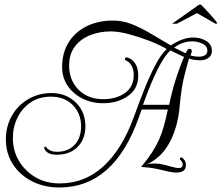

<svg xmlns="http://www.w3.org/2000/svg" viewBox="-20 -744 982 850"><path d="M243 86Q175 86 121.5 58.5Q68 31 37 -17Q6 -65 6 -127Q6 -184 32 -230.5Q58 -277 104 -304.5Q150 -332 209 -332Q274 -332 318 -288Q358 -247 358 -185Q358 -128 323.5 -93.5Q289 -59 231 -59Q203 -59 189.5 -69.5Q176 -80 176 -89Q176 -95 181 -95Q183 -95 186 -90.5Q189 -86 193 -84Q201 -77 211.5 -74.5Q222 -72 232 -72Q282 -72 310.5 -103Q339 -134 339 -185Q339 -241 302.5 -278.5Q266 -316 205 -316Q153 -316 115.5 -290.5Q78 -265 57.5 -223.5Q37 -182 37 -132Q37 -77 64 -31.5Q91 14 137.5 41Q184 68 244 68Q354 68 436.5 -6.5Q519 -81 571 -222Q594 -285 618 -346Q642 -407 667.5 -455.5Q693 -504 718 -527Q686 -546 640.5 -563.5Q595 -581 549.5 -593Q504 -605 471 -605Q421 -605 378.5 -588Q336 -571 311 -537.5Q286 -504 286 -454Q286 -389 327.5 -347Q369 -305 437 -305Q495 -305 533.5 -332.5Q572 -360 572 -412Q572 -454 544 -473Q540 -475 536.5 -477Q533 -479 533 -483Q533 -490 541 -490Q543 -490 555 -485Q592 -464 592 -409Q592 -351 546.5 -319Q501 -287 436 -287Q386 -287 344.5 -308Q303 -329 279 -365Q255 -401 255 -447Q255 -510 283.5 -556Q312 -602 363 -627.5Q414 -653 480 -653Q521 -653 559.5 -638.5Q598 -624 641 -599Q684 -574 736 -543Q790 -578 835 -578Q867 -578 892.5 -563Q918 -548 918 -519Q918 -498 902.5 -487.5Q887 -477 867 -477Q857 -477 841.5 -479Q826 -481 817 -485Q806 -449 794.5 -401.5Q783 -354 776 -281Q769 -186 732 -115.5Q695 -45 629 -16Q640 -19 650 -19.5Q660 -20 667 -20Q685 -20 705 -15Q725 -10 743 -5Q761 0 771 0Q789 0 789 -16Q789 -21 785 -28Q781 -35 776 -39Q776 -47 783 -47Q788 -47 795.5 -37Q803 -27 803 -13Q803 20 760 20Q741 20 711 12Q665 1 644 -1.5Q623 -4 605 -5Q634 -40 652.5 -68.5Q671 -97 683.5 -124.5Q696 -152 705 -184Q714 -216 723 -259H607L595 -225Q485 86 243 86ZM860 -493Q877 -493 887.5 -499.5Q898 -506 898 -519Q898 -541 875.5 -551Q853 -561 832 -561Q788 -561 751 -533L802 -508Q807 -519 810.5 -523.5Q814 -528 821 -528Q825 -528 827 -524.5Q829 -521 829 -519Q829 -510 823 -499Q831 -496 841.5 -494.5Q852 -493 860 -493ZM729 -280Q751 -389 795 -492Q790 -494 775 -501Q760 -508 734 -521Q681 -471 613 -280ZM742 -639 858 -721Q863 -724 866 -724Q869 -724 872 -721Q877 -716 888.5 -704Q900 -692 912.5 -678Q925 -664 933.5 -653.5Q942 -643 942 -642Q941 -639 934 -639L852 -686L763 -639Z"/></svg>

Font: Updock
Style: Regular
Weight: 400
Designer: Robert E. Leuschke
Foundry: Robert E. Leuschke
Version: Version 1.010; ttfautohint (v1.8.4.7-5d5b)